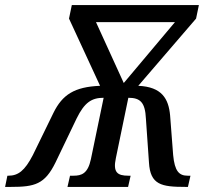

<svg xmlns="http://www.w3.org/2000/svg" viewBox="-67 -734 808 754"><path d="M-47 0H-24C69 0 109 -10 151 -96L234 -269C265 -332 293 -350 340 -350L290 -109C278 -52 253 -44 222 -44H208L198 0H436L446 -44H437C394 -44 376 -57 388 -113L437 -350C484 -350 503 -332 506 -268L518 -96C523 -8 567 0 661 0H671L681 -44H670C636 -44 619 -62 613 -125L601 -281C595 -346 569 -393 476 -397L703 -661L714 -714H215L204 -661L326 -397C225 -393 178 -362 143 -291L62 -125C30 -63 4 -44 -34 -44H-38ZM419 -408 310 -647H620Z"/></svg>

Font: Noto Serif Condensed Medium
Style: Italic
Weight: 500
Width: 3
Italic angle: -12°
Designer: Monotype Design Team
Foundry: Monotype Imaging Inc.
Version: Version 2.013